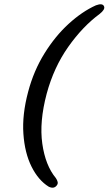

<svg xmlns="http://www.w3.org/2000/svg" viewBox="-20 -756 509 901"><path d="M112 -325Q138 -423.5 188.5 -505Q239 -586.5 302.2 -644.2Q365.5 -702 430 -731Q462 -743 468.5 -725.5Q474 -711.5 447.5 -690.5Q368 -632 300.2 -536Q232.5 -440 199 -316Q164 -184 178.5 -81.8Q193 20.5 242 79.5Q248.5 89 250.5 97.8Q252.5 106.5 246.5 114Q233 132 208.5 120Q160 90 128 26Q96 -38 89.8 -128Q83.5 -218 112 -325Z"/></svg>

Font: Fraunces 72pt S100
Style: Italic
Weight: 400
Italic angle: -16°
Version: Version 1.000; ttfautohint (v1.8.3)